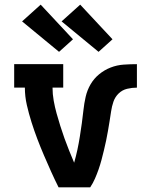

<svg xmlns="http://www.w3.org/2000/svg" viewBox="-20 -806 640 826"><path d="M232 0Q215 -34 199.5 -68.5Q184 -103 169 -138Q154 -173 140.5 -208.5Q127 -244 115.5 -280.5Q104 -317 95.5 -354Q87 -391 87 -429H41V-530H252V-429H206Q206 -401 211 -373Q216 -345 223.5 -318Q231 -291 239.5 -264Q248 -237 257.5 -210.5Q267 -184 277.5 -158Q288 -132 299 -106Q307 -134 313 -162Q319 -190 323.5 -218.5Q328 -247 332 -275.5Q336 -304 339 -332.5Q342 -361 348.5 -389.5Q355 -418 369.5 -443Q384 -468 406.5 -486.5Q429 -505 456 -515.5Q483 -526 512 -528Q541 -530 569 -530V-429Q548 -429 527 -424Q506 -419 490.5 -404Q475 -389 468 -368.5Q461 -348 458 -327Q455 -306 451.5 -285Q448 -264 444.5 -243Q441 -222 436.5 -201Q432 -180 427 -159Q422 -138 416.5 -117.5Q411 -97 404 -77Q397 -57 388.5 -37.5Q380 -18 368 0ZM404 -583 245 -714 325 -786 464 -637ZM234 -583 75 -714 155 -786 294 -637Z"/></svg>

Font: Iosevka Curly Slab Extended
Style: Bold
Weight: 700
Width: 7
Monospace: yes
Designer: Belleve Invis
Foundry: Belleve Invis
Version: Version 11.1.0; ttfautohint (v1.8.3)